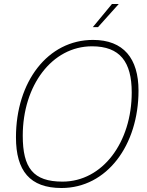

<svg xmlns="http://www.w3.org/2000/svg" viewBox="-20 -926 735 962"><path d="M445 -790H471L575 -906H541ZM288 16C516 16 674 -199 674 -472C674 -633 599 -726 446 -726C219 -726 60 -516 60 -238C60 -70 130 16 288 16ZM293 -16C146 -16 94 -85 94 -246C94 -497 240 -694 441 -694C581 -694 640 -616 640 -463C640 -213 494 -16 293 -16Z"/></svg>

Font: Geist Thin
Style: Italic
Weight: 100
Italic angle: -12°
Designer: Basement.studio, Andrés Briganti, Mateo Zaragoza
Foundry: Basement.studio, Vercel, Andrés Briganti, Guido Ferreyra, Mateo Zaragoza
Version: Version 1.500